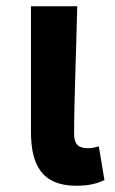

<svg xmlns="http://www.w3.org/2000/svg" viewBox="-20 -580 369 614"><path d="M224 14C268 14 292 6 314 -4L296 -112C284 -108 271 -106 262 -106C232 -106 217 -117 217 -153C217 -257 224 -424 227 -560H79V-159C79 -54 113 14 224 14Z"/></svg>

Font: Source Han Sans CN
Style: Bold
Weight: 700
Designer: Ryoko NISHIZUKA 西塚涼子 (kana, bopomofo & ideographs); Paul D. Hunt (Latin, Greek & Cyrillic); Sandoll Communications 산돌커뮤니
Foundry: Adobe
Version: Version 2.001;hotconv 1.0.107;makeotfexe 2.5.65593